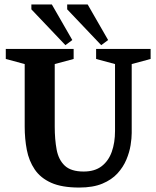

<svg xmlns="http://www.w3.org/2000/svg" viewBox="-20 -834 701 863"><path d="M336 9Q258 9 210 -12.5Q162 -34 136 -72.5Q110 -111 100.5 -160.5Q91 -210 91 -265V-546L6 -569V-614H311V-569L226 -546V-265Q226 -208 234.5 -162Q243 -116 271 -89.5Q299 -63 356 -63Q406 -63 437 -87Q468 -111 482.5 -152Q497 -193 497 -245V-546L412 -569V-614H657V-569L572 -546V-236Q572 -213 567 -181.5Q562 -150 548 -116.5Q534 -83 508 -54.5Q482 -26 440 -8.5Q398 9 336 9ZM435 -631 282 -792V-814H374L466 -654ZM274 -631 121 -792V-814H213L305 -654Z"/></svg>

Font: Manuale
Style: Bold
Weight: 700
Version: Version 1.002